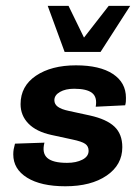

<svg xmlns="http://www.w3.org/2000/svg" viewBox="-20 -639 483 670"><path d="M208 11Q123 11 74.7 -18.9Q26.3 -48.8 26.3 -100.3Q26.3 -109.8 27.7 -118Q29.1 -126.2 32.3 -137.7L135.1 -141.2Q125.7 -104.8 145.1 -87.8Q164.5 -70.7 214 -70.7Q245.7 -70.7 267.4 -81.8Q289.2 -92.9 289.2 -112.8Q289.2 -128.7 277.3 -137Q265.5 -145.4 232.2 -152.3L159.4 -168.1Q106.6 -179.6 79.2 -207.8Q51.8 -235.9 51.8 -275.7Q51.8 -338.5 105.5 -374.8Q159.2 -411 245.1 -411Q328.1 -411 373.8 -381Q419.5 -351 419.5 -297.7Q419.5 -290.7 419.2 -284.9Q418.8 -279 416.8 -271.6L314 -266.6Q319.9 -299.7 301.5 -314.5Q283 -329.3 238.6 -329.3Q208.5 -329.3 189.1 -318.1Q169.7 -306.9 169.7 -289.3Q169.7 -275.3 181.9 -266.4Q194.1 -257.4 220.5 -251.9L293.3 -236.1Q352 -223.1 379.4 -197.1Q406.8 -171.1 406.8 -125.4Q406.8 -63.6 352.2 -26.3Q297.7 11 208 11ZM205.5 -457.8 146.5 -618.6H219.1L273.1 -507.8L359.4 -618.6H434.3L330.9 -457.8Z"/></svg>

Font: Rokkitt SemiBold
Style: Italic
Weight: 600
Italic angle: -9°
Designer: Vernon Adams
Foundry: Vernon Adams
Version: Version 3.103